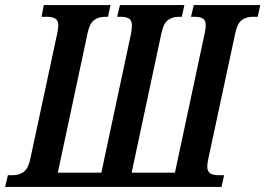

<svg xmlns="http://www.w3.org/2000/svg" viewBox="-56 -734 1042 754"><path d="M-36 0 -25 -46H-5Q19 -46 37 -59Q55 -72 63 -110L169 -604Q173 -622 173 -634Q173 -654 161 -661Q149 -668 130 -668H107L116 -714H378L368 -668H356Q331 -668 313.5 -655Q296 -642 288 -604L171 -56H342L459 -604Q462 -623 462 -634Q462 -654 450.5 -661Q439 -668 419 -668H404L415 -714H668L658 -668H645Q621 -668 603.5 -655Q586 -642 578 -604L461 -56H631L748 -604Q752 -624 752 -634Q752 -654 741 -661Q730 -668 710 -668H694L705 -714H966L956 -668H935Q911 -668 893.5 -655Q876 -642 868 -604L762 -110Q758 -93 758 -80Q758 -60 770 -53Q782 -46 801 -46H824L814 0Z"/></svg>

Font: Noto Serif ExtraCondensed SemiBold
Style: Italic
Weight: 600
Width: 2
Italic angle: -12°
Designer: Monotype Design Team
Foundry: Monotype Imaging Inc.
Version: Version 2.013